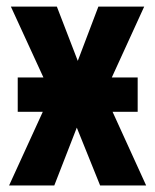

<svg xmlns="http://www.w3.org/2000/svg" viewBox="-20 -567 475 587"><path d="M34.2 -330.1H112.8L13.2 -546.9H153.8L217.8 -380.9L280.8 -546.9H420.9L321.8 -330.1H400.9V-225.1H324.2L426.8 0H286.1L214.8 -176.8L146 0H7.8L110.8 -225.1H34.2Z"/></svg>

Font: Open Sans Condensed
Style: Regular
Weight: 400
Width: 3
Designer: Monotype Design Team
Foundry: Monotype Imaging Inc.
Version: Version 3.000